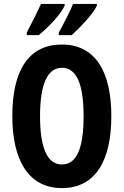

<svg xmlns="http://www.w3.org/2000/svg" viewBox="-20 -953 633 983"><path d="M476 -924V-933H354C344 -906 314 -847 281 -786V-773H347C390 -812 458 -883 476 -924ZM311 -924V-933H190C178 -906 150 -849 117 -786V-773H178C232 -817 292 -881 311 -924ZM550 -358C550 -585 469 -725 297 -725C131 -725 43 -599 43 -359C43 -133 126 10 297 10C469 10 550 -131 550 -358ZM185 -358C185 -522 223 -606 297 -606C371 -606 408 -525 408 -358C408 -190 371 -111 297 -111C223 -111 185 -194 185 -358Z"/></svg>

Font: Noto Sans Hebrew ExtraCondensed
Style: Bold
Weight: 700
Width: 2
Designer: Monotype Design Team
Foundry: Monotype Imaging Inc.
Version: Version 2.004